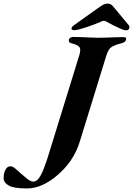

<svg xmlns="http://www.w3.org/2000/svg" viewBox="-220 -863 750 1083"><path d="M-69.6 200Q-140.8 200 -169.8 184Q-198.8 167.9 -199.6 142.9Q-199.6 113.7 -189.2 94.3Q-178.7 74.9 -161.6 74.9Q-148.7 74.9 -133 88.4Q-117.3 101.9 -99.7 117.8Q-82 133.3 -64.5 147.3Q-47 161.2 -31.9 161.2Q-15.1 161.2 -1 142.5Q13.1 123.9 28.6 84.1Q44 44.4 63 -19.6L227.1 -551Q237.3 -583.5 228.4 -596.8Q219.5 -610.1 183.2 -618.7Q173.9 -620.9 170.2 -626.3Q166.4 -631.7 168.8 -640.4Q170.5 -647.2 177.9 -650.9Q185.4 -654.6 192.5 -654.6Q215 -654.6 239.9 -653.6Q264.9 -652.6 289.3 -651.3Q313.7 -650 333.9 -650Q353.4 -650 378.6 -650.9Q403.9 -651.8 430 -652.8Q456.1 -653.8 477.8 -653.8Q495.1 -653.8 491 -639.5Q488.5 -630.1 481.9 -625.9Q475.3 -621.7 464 -618.7Q435.1 -611.4 419.1 -603.4Q403 -595.4 394.7 -583.1Q386.4 -570.7 380 -550.2L231.2 -68.2Q222 -36.8 208.8 -9.3Q195.6 18.1 179.3 41.9Q163 65.7 143.7 86.6Q124.3 107.5 103 125.8Q65.1 158.9 21.1 179.4Q-22.8 200 -69.6 200ZM199.7 -692.7Q179.8 -692.7 183.9 -705.2Q186.3 -712.8 196.6 -720.5L328 -813.9Q350.3 -830 361.8 -836.3Q373.4 -842.5 386.1 -842.5Q400.2 -842.5 408.6 -835.9Q416.9 -829.3 428.9 -813.9L505.8 -721.3Q509.6 -717.3 509.9 -713.1Q510.1 -709 509.3 -705.2Q506.9 -691.7 489.6 -691.7Q481.1 -691.7 460 -700.9Q438.8 -710.1 415.9 -721.9Q392.9 -733.8 378.5 -741.8Q366.5 -749.2 352.5 -742Q339.4 -736.2 317.6 -727.6Q295.9 -719 272.4 -711.1Q248.9 -703.3 229.3 -698Q209.6 -692.7 199.7 -692.7Z"/></svg>

Font: EB Garamond
Style: Italic
Weight: 400
Italic angle: -17.2°
Designer: Georg Duffner and Octavio Pardo
Foundry: Georg Duffner
Version: Version 1.001